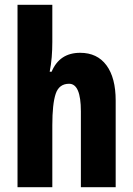

<svg xmlns="http://www.w3.org/2000/svg" viewBox="-20 -780 554 800"><path d="M198 -605Q198 -573 195.5 -542Q193 -511 187 -481H195Q228 -560 314 -560Q385 -560 423.5 -508Q462 -456 462 -361V0H317V-316Q317 -431 268 -431Q226 -431 212 -389Q198 -347 198 -258V0H53V-760H198Z"/></svg>

Font: Noto Sans Lao Looped ExtraCondensed ExtraBold
Style: Regular
Weight: 800
Width: 2
Designer: Mark Frömberg, Ben Mitchell
Foundry: The Fontpad Ltd
Version: Version 1.002; ttfautohint (v1.8.4.7-5d5b)